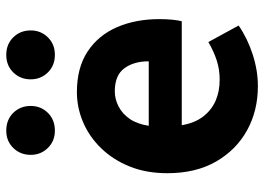

<svg xmlns="http://www.w3.org/2000/svg" viewBox="-138 -712 863 628"><g transform="rotate(-90 294.0 -397.5)"><path d="M327 14Q246 14 182 -21.5Q118 -57 80 -123Q42 -189 42 -282Q42 -351 64 -405.5Q86 -460 124 -499Q162 -538 209.5 -558Q257 -578 307 -578Q387 -578 440 -543Q493 -508 519.5 -447Q546 -386 546 -308Q546 -285 544 -265.5Q542 -246 539 -235H199Q206 -193 227 -165.5Q248 -138 278.5 -124.5Q309 -111 348 -111Q381 -111 410.5 -120.5Q440 -130 471 -148L525 -49Q483 -20 430.5 -3Q378 14 327 14ZM197 -343H408Q408 -392 385 -423Q362 -454 310 -454Q284 -454 260 -441.5Q236 -429 219.5 -405Q203 -381 197 -343ZM181 -650Q147 -650 124.5 -673Q102 -696 102 -729Q102 -763 124.5 -786Q147 -809 181 -809Q217 -809 239.5 -786Q262 -763 262 -729Q262 -696 239.5 -673Q217 -650 181 -650ZM429 -650Q394 -650 371.5 -673Q349 -696 349 -729Q349 -763 371.5 -786Q394 -809 429 -809Q464 -809 486.5 -786Q509 -763 509 -729Q509 -696 486.5 -673Q464 -650 429 -650Z"/></g></svg>

Font: Noto Sans TC ExtraBold
Style: Regular
Weight: 800
Designer: Ryoko NISHIZUKA  (kana, bopomofo & ideographs); Paul D. Hunt (Latin, Greek & Cyrillic); Sandoll Communications , Soo-you
Foundry: Adobe
Version: Version 2.004-H2;hotconv 1.0.118;makeotfexe 2.5.65603